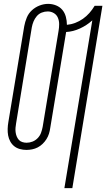

<svg xmlns="http://www.w3.org/2000/svg" viewBox="-20 -765 548 990"><path d="M312 205 456 -660Q427 -634 392 -618Q357 -602 321 -600L239 -105Q237 -90 232.5 -75.5Q228 -61 219.5 -47.5Q211 -34 199.5 -23Q188 -12 174.5 -5Q161 2 146 5Q131 8 117 8H116Q99 8 82.5 3.5Q66 -1 53.5 -11Q41 -21 33 -35.5Q25 -50 22 -66.5Q19 -83 19.5 -100.5Q20 -118 23 -135L105 -630Q109 -652 118 -674Q127 -696 144.5 -712Q162 -728 184 -736.5Q206 -745 228 -745Q250 -745 269.5 -737Q289 -729 301.5 -714Q314 -699 319.5 -678.5Q325 -658 325 -637Q347 -639 368 -647Q389 -655 407.5 -668Q426 -681 441 -698Q456 -715 468 -735H508L353 205ZM117 -29Q133 -29 148 -35Q163 -41 174.5 -53Q186 -65 191.5 -80Q197 -95 200 -111L282 -606Q285 -623 285 -640.5Q285 -658 278.5 -673.5Q272 -689 257.5 -697.5Q243 -706 226 -706Q210 -706 195 -700Q180 -694 169.5 -681.5Q159 -669 153 -654.5Q147 -640 144 -624L63 -129Q61 -118 60 -106.5Q59 -95 60.5 -83.5Q62 -72 66 -62Q70 -52 77 -44Q84 -36 95 -32.5Q106 -29 117 -29Z"/></svg>

Font: Iosevka Curly XLtObl
Style: Regular
Weight: 200
Italic angle: -9°
Monospace: yes
Designer: Belleve Invis
Foundry: Belleve Invis
Version: Version 11.1.0; ttfautohint (v1.8.3)